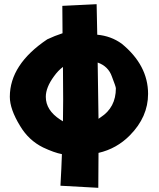

<svg xmlns="http://www.w3.org/2000/svg" viewBox="-20 -660 762 918"><path d="M447 -361Q450 -206 451 -92Q453 -94 461 -99Q534 -146 534 -238Q534 -245 515 -294Q498 -343 447 -361ZM279 -501Q279 -560 278 -632L442 -640Q444 -562 445 -494Q511 -488 562 -451Q688 -348 688 -211Q688 -101 601 -13Q538 51 451 71L450 238L269 228Q274 141 276 77Q239 70 186 45Q117 11 76 -58Q27 -138 27 -197Q27 -352 206 -472Q242 -489 279 -501ZM281 -80Q282 -141 282 -184Q282 -221 281 -340Q258 -323 238 -295Q199 -242 199 -197Q199 -133 268 -88Q275 -83 281 -80Z"/></svg>

Font: KN Bobohei
Style: Bold
Weight: 700
Designer: Kingnam Type Foundry
Version: Version 1.710;March 18, 2023